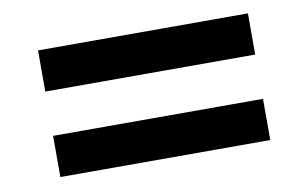

<svg xmlns="http://www.w3.org/2000/svg" viewBox="-44 -566 659 427"><g transform="rotate(-10 286.0 -352.0)"><path d="M62 -402H536V-495H62ZM62 -209H536V-302H62Z"/></g></svg>

Font: Noto Sans SemiBold
Style: Italic
Weight: 600
Italic angle: -12°
Designer: Monotype Design Team
Foundry: Monotype Imaging Inc.
Version: Version 2.013